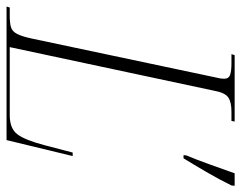

<svg xmlns="http://www.w3.org/2000/svg" viewBox="-114 -658 754 601"><g transform="rotate(90 263.5 -357.0)"><path d="M449 -563Q463 -596 477.5 -637Q492 -678 505 -714H544L543 -704Q525 -667 500.5 -625Q476 -583 458 -554H448ZM-17 0 -14 -10H12Q35 -10 48 -14Q61 -18 69 -33.5Q77 -49 84 -83L205 -655Q209 -670 209 -681Q209 -696 196 -700Q183 -704 162 -704H132L135 -714H343L341 -704H312Q282 -704 267.5 -694Q253 -684 247 -652L110 -10H323Q365 -10 383 -34Q401 -58 417 -119L440 -207H451L401 0Z"/></g></svg>

Font: Noto Serif Display Condensed ExtraLight
Style: Italic
Weight: 200
Width: 3
Italic angle: -12°
Designer: Monotype Design Team
Foundry: Monotype Imaging Inc.
Version: Version 2.009